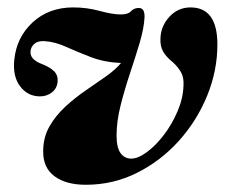

<svg xmlns="http://www.w3.org/2000/svg" viewBox="-20 -487 616 518"><path d="M566.5 -367Q566.5 -296.5 539 -229Q511.5 -161.5 462.8 -107.2Q414 -53 349.8 -20.8Q285.5 11.5 211.5 11.5Q158 11.5 127 -11.5Q96 -34.5 96.5 -79Q96.5 -116 113.2 -145.5Q130 -175 156 -199Q182 -223 211.2 -243Q240.5 -263 266 -281Q291.5 -299 306.5 -317Q261.5 -319 225 -333Q188.5 -347 158 -360.8Q127.5 -374.5 100 -376Q82 -377 72.8 -368.8Q63.5 -360.5 62.5 -349.5Q59.5 -327 92.5 -314.5Q114.5 -306 125.5 -295.2Q136.5 -284.5 135.5 -267.5Q134 -248.5 120.2 -237.8Q106.5 -227 88 -227Q55 -227 34.5 -253.8Q14 -280.5 18.5 -325.5Q24.5 -386.5 68.2 -426.8Q112 -467 177.5 -467Q214.5 -467 249 -457.5Q283.5 -448 306.5 -448Q325.5 -448 333.5 -456.8Q341.5 -465.5 354.5 -465.5Q370.5 -465.5 370 -441Q368.5 -411 357 -372.2Q345.5 -333.5 331 -290Q316.5 -246.5 305.5 -203.2Q294.5 -160 294.5 -121.5Q294.5 -89 305 -74.2Q315.5 -59.5 333.5 -59Q352.5 -59 376.5 -76.8Q400.5 -94.5 422.5 -123.5Q444.5 -152.5 459.2 -187.2Q474 -222 475 -255.5Q476.5 -277.5 468.5 -291.8Q460.5 -306 447 -318.5Q427.5 -334 419.5 -349Q411.5 -364 413 -385.5Q414.5 -417.5 437.5 -442.2Q460.5 -467 494 -467Q566.5 -467 566.5 -367Z"/></svg>

Font: Fraunces 72pt
Style: Bold Italic
Weight: 700
Italic angle: -16°
Version: Version 1.000;[b76b70a41]